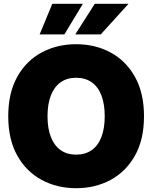

<svg xmlns="http://www.w3.org/2000/svg" viewBox="-20 -969 792 1000"><path d="M376.5 11.2Q277.3 11.2 197 -32Q116.7 -75.2 69.8 -158.9Q22.9 -242.7 22.9 -363.3Q22.9 -484.9 69.8 -568.8Q116.7 -652.8 197 -695.8Q277.3 -738.8 376.5 -738.8Q475.6 -738.8 555.7 -695.8Q635.7 -652.8 682.9 -568.8Q730 -484.9 730 -363.3Q730 -242.2 682.9 -158.4Q635.7 -74.7 555.7 -31.7Q475.6 11.2 376.5 11.2ZM376.5 -163.6Q424.3 -163.6 457.8 -187.3Q491.2 -210.9 508.3 -255.6Q525.4 -300.3 525.4 -363.3Q525.4 -426.8 508.3 -471.7Q491.2 -516.6 457.8 -540.3Q424.3 -564 376.5 -564Q328.6 -564 295.4 -540.3Q262.2 -516.6 244.9 -471.7Q227.5 -426.8 227.5 -363.3Q227.5 -300.3 244.9 -255.6Q262.2 -210.9 295.4 -187.3Q328.6 -163.6 376.5 -163.6ZM315.4 -790H186.5L252.4 -949.2H411.6ZM504.9 -790H372.1L473.6 -949.2H649.4Z"/></svg>

Font: Inter 28pt Black
Style: Regular
Weight: 900
Designer: Rasmus Andersson
Foundry: rsms
Version: Version 4.001;git-66647c0bb